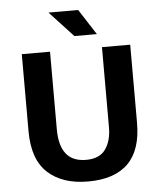

<svg xmlns="http://www.w3.org/2000/svg" viewBox="-57 -868 774 928"><g transform="rotate(-5 330.5 -404.0)"><path d="M67 -630H204V-253Q204 -175 235.5 -134.5Q267 -94 333 -94Q398 -94 427 -135Q456 -176 456 -241V-630H593V-251Q593 -119 527.5 -54Q462 11 333 11Q209 11 138 -54Q67 -119 67 -256ZM213 -819H357L437 -695H328Z"/></g></svg>

Font: Mukta Mahee
Style: Bold
Weight: 700
Designer: Shuchita Grover, Noopur Datye, Girish Dalvi, Yashodeep Gholap
Foundry: Ek Type
Version: Version 2.538;PS 1.000;hotconv 16.6.51;makeotf.lib2.5.65220;